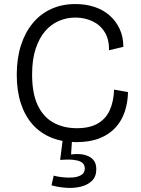

<svg xmlns="http://www.w3.org/2000/svg" viewBox="-20 -692 696 951"><path d="M358 12Q289 12 234 -10.5Q179 -33 141 -76Q103 -119 83 -181Q63 -243 63 -322Q63 -402 83.5 -466.5Q104 -531 142 -577Q180 -623 233.5 -647.5Q287 -672 354 -672Q405 -672 448.5 -657.5Q492 -643 523.5 -615Q555 -587 573 -548Q591 -509 591 -460L520 -443Q521 -497 498.5 -533Q476 -569 437.5 -587Q399 -605 353 -605Q310 -605 271 -588Q232 -571 203 -537Q174 -503 156.5 -450Q139 -397 139 -323Q139 -230 166.5 -171.5Q194 -113 244 -85Q294 -57 361 -57Q424 -57 464 -80Q504 -103 523.5 -146Q543 -189 545 -248L614 -236Q613 -184 598 -139Q583 -94 552 -60Q521 -26 473 -7Q425 12 358 12ZM235 226 246 178Q264 183 290 186Q316 189 341 187Q366 185 383 174.5Q400 164 400 142Q400 132 395.5 123.5Q391 115 378.5 108.5Q366 102 341.5 99.5Q317 97 278 100L291 -3H337L332 73Q373 68 400.5 75.5Q428 83 442.5 100Q457 117 457 146Q457 183 435 204Q413 225 378.5 233Q344 241 305.5 238Q267 235 235 226Z"/></svg>

Font: Bricolage Grotesque 24pt Light
Style: Regular
Weight: 300
Designer: Mathieu Triay
Foundry: Atelier Triay
Version: Version 1.001;gftools[0.9.33.dev8+g029e19f]